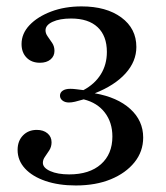

<svg xmlns="http://www.w3.org/2000/svg" viewBox="-20 -447 508 588"><path d="M212.1 121Q159.7 121 119.4 107.3Q79 93.5 56.5 69Q33.9 44.4 33.9 12.1Q33.9 -15.3 50.4 -32.3Q66.9 -49.2 92.7 -49.2Q112.9 -49.2 125.4 -38.7Q137.9 -28.2 137.9 -11.3Q137.9 2.4 131 13.3Q124.2 24.2 117.7 33.1Q111.3 41.9 111.3 51.6Q111.3 66.9 133.9 77Q156.5 87.1 191.9 87.1Q254 87.1 289.1 56Q324.2 25 324.2 -29Q324.2 -71.8 301.2 -102Q278.2 -132.3 236.3 -142.7Q220.2 -137.9 209.7 -135.5Q199.2 -133.1 191.1 -133.1Q179 -133.1 171.4 -139.1Q163.7 -145.2 163.7 -154Q163.7 -163.7 172.2 -169.4Q180.6 -175 195.2 -175Q203.2 -175 212.9 -173.8Q222.6 -172.6 235.5 -171Q270.2 -189.5 288.7 -219.4Q307.3 -249.2 307.3 -287.9Q307.3 -337.1 279 -363.7Q250.8 -390.3 197.6 -390.3Q162.9 -390.3 141.1 -380.2Q119.4 -370.2 119.4 -354Q119.4 -344.4 126.2 -335.1Q133.1 -325.8 139.9 -315.3Q146.8 -304.8 146.8 -291.1Q146.8 -275 134.7 -264.9Q122.6 -254.8 102.4 -254.8Q76.6 -254.8 61.3 -270.6Q46 -286.3 46 -312.1Q46 -344.4 70.6 -370.2Q95.2 -396 136.7 -411.7Q178.2 -427.4 229.8 -427.4Q305.6 -427.4 351.6 -393.5Q397.6 -359.7 397.6 -303.2Q397.6 -258.9 364.5 -222.2Q331.5 -185.5 270.2 -161.3Q339.5 -149.2 379 -113.3Q418.5 -77.4 418.5 -25.8Q418.5 16.9 391.9 50Q365.3 83.1 319.4 102Q273.4 121 212.1 121Z"/></svg>

Font: Playfair 12pt Medium
Style: Regular
Weight: 500
Designer: Claus Eggers Sørensen
Foundry: Claus Eggers Sørensen
Version: Version 2.000;gftools[0.9.28]